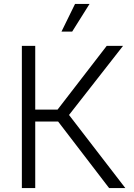

<svg xmlns="http://www.w3.org/2000/svg" viewBox="-20 -962 686 982"><path d="M91.8 0V-727.5H160.2V-401.4H274.4L525.9 -727.5H609.4L333 -374L621.1 0H538.1L277.3 -340.3H160.2V0ZM294.4 -800.3 363.8 -941.9H438L349.1 -800.3Z"/></svg>

Font: Inter 18pt Light
Style: Regular
Weight: 300
Designer: Rasmus Andersson
Foundry: rsms
Version: Version 4.001;git-66647c0bb